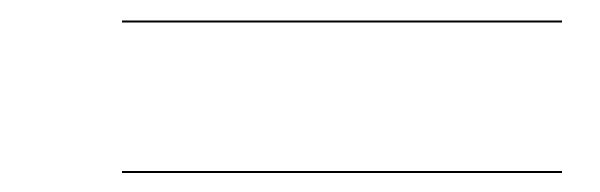

<svg xmlns="http://www.w3.org/2000/svg" viewBox="-20 -482 600 192"><path d="M102 -461.5V-459.5H542V-461.5ZM102 -311V-309H542V-311Z"/></svg>

Font: Bodoni* 96pt
Style: Bold Italic
Weight: 700
Italic angle: -13°
Version: Version 2.3